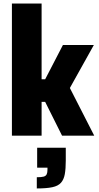

<svg xmlns="http://www.w3.org/2000/svg" viewBox="-20 -763 556 1080"><path d="M47 0V-743H214V-317H234L334 -510H508L373 -268L510 0H329L234 -190H214V0ZM187 297V234Q213 234 225.5 230.5Q238 227 242.5 217.5Q247 208 247 192V180H189V68H350V140Q350 186 344.5 216.5Q339 247 323 265Q307 283 274.5 290Q242 297 187 297Z"/></svg>

Font: Saira SemiCondensed ExtraBold
Style: Regular
Weight: 800
Width: 4
Designer: Hector Gatti with collaboration of the Omnibus-Type team
Foundry: Omnibus-Type
Version: Version 1.101